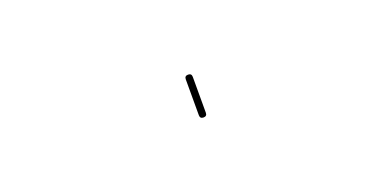

<svg xmlns="http://www.w3.org/2000/svg" viewBox="-16 -613 1032 506"><g transform="rotate(-20 500.0 -360.0)"><path d="M490.2 -309.6V-410.2Q490.2 -419.9 500 -419.9Q509.8 -419.9 509.8 -410.2V-309.6Q509.8 -299.8 500 -299.8Q490.2 -299.8 490.2 -309.6Z"/></g></svg>

Font: Rounded-X Mgen+ 1mn thin
Style: Regular
Weight: 100
Designer: [Source Han Sans]
Ryoko NISHIZUKA  (kana & ideographs); Paul D. Hunt (Latin, Greek & Cyrillic); Wenlong ZHANG  (bopomofo
Version: Version 1.059.20150602